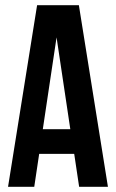

<svg xmlns="http://www.w3.org/2000/svg" viewBox="-20 -720 447 740"><path d="M284 -700H123L11 0H112L131 -127H266L285 0H396ZM198 -576 251 -222H145Z"/></svg>

Font: Bebas Neue
Style: Bold
Weight: 700
Designer: Ryoichi Tsunekawa
Foundry: Ryoichi Tsunekawa
Version: Version 1.300